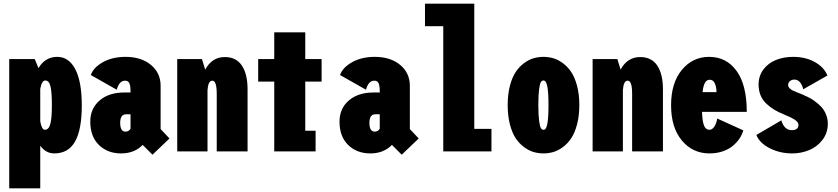

<svg xmlns="http://www.w3.org/2000/svg" viewBox="-20 -820 4540 1040"><path d="M30 -500H168L188.5 -451Q224.5 -512 290 -512Q353 -512 388 -444.8Q423 -377.5 423 -249Q423 -117.5 386.5 -53.2Q350 11 274 11Q228 11 198 -31V200H30ZM225 -384Q206 -384 198 -338V-163Q206 -117 223 -117Q244 -117 252.5 -148.2Q261 -179.5 261 -249Q261 -320.5 253.5 -352.2Q246 -384 225 -384Z M806 18 753 -35Q708 11 636 11Q562.5 11 515.8 -34.8Q469 -80.5 469 -161Q469 -232 519.2 -275.5Q569.5 -319 653 -319H687V-327Q687 -354 681 -368.5Q675 -383 657.5 -383Q625.5 -383 612.5 -334L472 -413.5Q485.5 -454 537 -483Q588.5 -512 660 -512Q745 -512 797.5 -468.5Q850 -425 850 -355V-121L898 -70ZM660 -107Q677.5 -107 687 -122.5V-201H663Q631 -201 631 -154Q631 -107 660 -107Z M940 0V-500H1074L1091.5 -443Q1128.5 -511 1197.5 -511Q1259.5 -511 1290.2 -464.8Q1321 -418.5 1321 -336V0H1154V-312Q1154 -383 1130 -383Q1107.5 -383 1104 -332V0Z M1633.5 -112H1689.5V0H1465.5V-378H1378.5V-500H1465.5V-645H1633.5V-500H1722V-378H1633.5Z M2156 18 2103 -35Q2058 11 1986 11Q1912.5 11 1865.8 -34.8Q1819 -80.5 1819 -161Q1819 -232 1869.2 -275.5Q1919.5 -319 2003 -319H2037V-327Q2037 -354 2031 -368.5Q2025 -383 2007.5 -383Q1975.5 -383 1962.5 -334L1822 -413.5Q1835.5 -454 1887 -483Q1938.5 -512 2010 -512Q2095 -512 2147.5 -468.5Q2200 -425 2200 -355V-121L2248 -70ZM2010 -107Q2027.5 -107 2037 -122.5V-201H2013Q1981 -201 1981 -154Q1981 -107 2010 -107Z M2549 -122H2642V0H2381V-678H2282V-800H2549Z M2924 11Q2896.5 11 2870.5 3.5Q2844.5 -4 2818.5 -23.2Q2792.5 -42.5 2773.2 -71.2Q2754 -100 2742 -146.5Q2730 -193 2730 -251Q2730 -309 2742 -355Q2754 -401 2773.2 -429.8Q2792.5 -458.5 2818.2 -477.8Q2844 -497 2870.2 -504.5Q2896.5 -512 2924 -512Q2951 -512 2977 -504.5Q3003 -497 3029 -477.8Q3055 -458.5 3074.2 -429.8Q3093.5 -401 3105.8 -355Q3118 -309 3118 -251Q3118 -193 3105.8 -146.5Q3093.5 -100 3074.2 -71.2Q3055 -42.5 3029 -23.2Q3003 -4 2977 3.5Q2951 11 2924 11ZM2924 -117Q2928.5 -117 2932.2 -119.8Q2936 -122.5 2939.5 -131Q2943 -139.5 2945.5 -154Q2948 -168.5 2949.5 -193Q2951 -217.5 2951 -251Q2951 -284 2949.5 -308.2Q2948 -332.5 2945.5 -346.8Q2943 -361 2939.5 -369.5Q2936 -378 2932.2 -381Q2928.5 -384 2924 -384Q2915 -384 2909.5 -375Q2904 -366 2900 -335.5Q2896 -305 2896 -251Q2896 -196.5 2900.2 -165.5Q2904.5 -134.5 2910 -125.8Q2915.5 -117 2924 -117Z M3190 0V-500H3324L3341.5 -443Q3378.5 -511 3447.5 -511Q3509.5 -511 3540.2 -464.8Q3571 -418.5 3571 -336V0H3404V-312Q3404 -383 3380 -383Q3357.5 -383 3354 -332V0Z M4006 -114Q4000 -91 3985.8 -69.8Q3971.5 -48.5 3949.5 -30Q3927.5 -11.5 3894.5 -0.2Q3861.5 11 3823 11Q3732 11 3673.5 -59Q3615 -129 3615 -250Q3615 -370.5 3673.2 -441.2Q3731.5 -512 3821 -512Q3914.5 -512 3969.8 -436Q4025 -360 4025 -214H3782.5Q3784.5 -161 3793.8 -139Q3803 -117 3823 -117Q3837.5 -117 3849 -133.8Q3860.5 -150.5 3865 -178ZM3824 -388Q3808 -388 3798.8 -372Q3789.5 -356 3785.5 -321H3861Q3861 -346.5 3852.5 -367.2Q3844 -388 3824 -388Z M4271 11Q4204.5 11 4149.2 -17.2Q4094 -45.5 4077 -89L4212 -168Q4228 -115 4269 -115Q4305 -115 4305 -144Q4305 -158 4286 -170.8Q4267 -183.5 4229 -199Q4198 -211.5 4175.2 -225Q4152.5 -238.5 4131.8 -257.8Q4111 -277 4100 -303.2Q4089 -329.5 4089 -362Q4089 -409 4115.2 -443.8Q4141.5 -478.5 4183.2 -495.2Q4225 -512 4276 -512Q4343.5 -512 4393.2 -484.2Q4443 -456.5 4462 -411L4331 -336.5Q4325.5 -359.5 4313.5 -374.2Q4301.5 -389 4283 -389Q4268.5 -389 4258.8 -380.5Q4249 -372 4249 -359.5Q4249 -350 4257 -342Q4265 -334 4273.8 -329.8Q4282.5 -325.5 4296.5 -320Q4312.5 -314 4322.8 -309.8Q4333 -305.5 4352.5 -296.2Q4372 -287 4385 -278Q4398 -269 4414.2 -255Q4430.5 -241 4440.5 -226.5Q4450.5 -212 4457.2 -192Q4464 -172 4464 -150Q4464 -100 4435 -62.2Q4406 -24.5 4362.8 -6.8Q4319.5 11 4271 11Z"/></svg>

Font: League Mono Condensed ExtraBold
Style: Regular
Weight: 800
Width: 1
Designer: Tyler Finck
Foundry: The League of Moveable Type / Tyler Finck
Version: Version 2.210